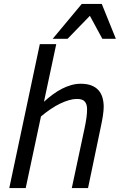

<svg xmlns="http://www.w3.org/2000/svg" viewBox="-20 -950 605 970"><path d="M342.8 0 407.2 -301.8Q413.1 -329.6 416.5 -353Q419.9 -376.5 419.9 -398.9Q419.9 -422.4 408.9 -436.3Q397.9 -450.2 368.2 -450.2Q350.6 -450.2 329.1 -444.1Q307.6 -438 284.2 -426.8Q260.7 -415.5 236.1 -398.9Q211.4 -382.3 187 -361.8L109.9 0H26.9L181.2 -727.1H264.2L202.1 -436Q223.6 -455.6 246.3 -472.4Q269 -489.3 292.2 -501.2Q315.4 -513.2 339.4 -520Q363.3 -526.9 387.2 -526.9Q419.9 -526.9 442.1 -518.1Q464.4 -509.3 478 -493.7Q491.7 -478 497.8 -456.5Q503.9 -435.1 503.9 -410.2Q503.9 -392.1 499.8 -364.7Q495.6 -337.4 487.8 -301.8L424.8 0ZM497.1 -753.9 434.1 -870.1 321.3 -753.9H246.1L393.1 -930.2H494.1L565.4 -753.9Z"/></svg>

Font: Clear Sans
Style: Italic
Weight: 400
Italic angle: -12°
Foundry: Intel Corporation
Version: Version 1.00